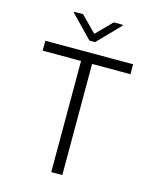

<svg xmlns="http://www.w3.org/2000/svg" viewBox="-134 -1023 901 1114"><g transform="rotate(15 316.0 -466.5)"><path d="M52.6 -667.6V-727.3H579.9V-667.6H349.4V0H283V-667.6ZM224.1 -932.9 316.4 -839.5 408.7 -932.9H463.1V-927.9L333.5 -794.4H299.4L169.7 -927.9V-932.9Z"/></g></svg>

Font: Inter UI Light
Style: Regular
Weight: 300
Designer: Rasmus Andersson
Foundry: rsms
Version: 3.2;8d6f07862